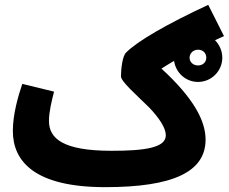

<svg xmlns="http://www.w3.org/2000/svg" viewBox="-20 -751 944 792"><path d="M414 21C694 21 828 -42 828 -175C828 -252 780 -345 646 -468C662 -478 679 -489 698 -500C705 -451 746 -413 797 -413C852 -413 897 -458 897 -513C897 -541 885 -567 867 -585C879 -591 891 -596 904 -602L839 -731C669 -652 546 -581 500 -534C485 -520 479 -466 479 -436C479 -415 541 -361 595 -308C637 -264 664 -223 664 -193C664 -141 576 -129 440 -129C239 -129 182 -180 182 -252C182 -290 193 -334 203 -373L72 -405C55 -355 33 -280 33 -211C33 -83 126 21 414 21ZM797 -481C778 -481 762 -494 762 -513C762 -532 778 -546 797 -546C816 -546 831 -533 831 -513C831 -494 816 -481 797 -481Z"/></svg>

Font: Noto Sans Arabic UI SmCn XBd
Style: Regular
Weight: 800
Width: 4
Designer: Monotype Design Team, Nadine Chahine and Nizar Qandah
Foundry: Monotype Imaging Inc.
Version: Version 2.010